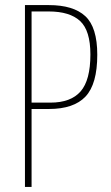

<svg xmlns="http://www.w3.org/2000/svg" viewBox="-20 -734 435 754"><path d="M172 -714Q268 -714 315 -670.5Q362 -627 362 -519Q362 -404 316 -355Q270 -306 172 -306H104V0H78V-714ZM171 -689H104V-331H178Q258 -331 296.5 -375Q335 -419 335 -520Q335 -614 294.5 -651.5Q254 -689 171 -689Z"/></svg>

Font: Noto Sans Gurmukhi ExtraCondensed Thin
Style: Regular
Weight: 100
Width: 2
Designer: Jelle Bosma - Monotype Design Team
Foundry: Monotype Imaging Inc.
Version: Version 2.004; ttfautohint (v1.8.4.7-5d5b)